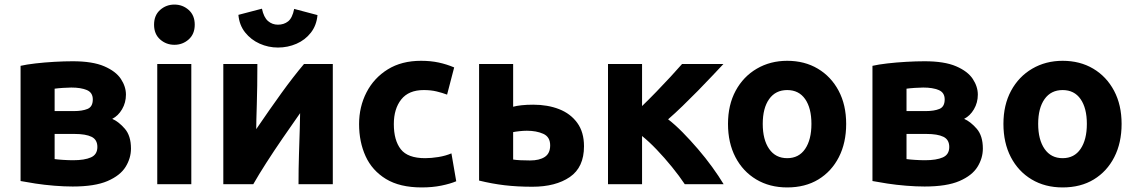

<svg xmlns="http://www.w3.org/2000/svg" viewBox="-20 -806 4972 840"><path d="M298 10Q261 10 217.5 6.5Q174 3 135 -3Q96 -9 70 -14V-518Q96 -524 135 -528.5Q174 -533 217.5 -535.5Q261 -538 298 -538Q385 -538 436 -516Q487 -494 509 -460.5Q531 -427 531 -392Q531 -357 514 -328Q497 -299 471 -286Q499 -274 526 -243Q553 -212 553 -156Q553 -114 529.5 -76Q506 -38 450.5 -14Q395 10 298 10ZM219 -320H303Q340 -320 363 -329.5Q386 -339 386 -371Q386 -401 360 -412Q334 -423 292 -423Q278 -423 255.5 -421.5Q233 -420 219 -418ZM300 -105Q350 -105 378 -117.5Q406 -130 406 -163Q406 -195 380.5 -207.5Q355 -220 306 -220H219V-110Q233 -108 256.5 -106.5Q280 -105 300 -105Z M668 0V-526H817V0ZM743 -610Q707 -610 680.5 -633.5Q654 -657 654 -698Q654 -739 680.5 -762.5Q707 -786 743 -786Q779 -786 805.5 -762.5Q832 -739 832 -698Q832 -657 805.5 -633.5Q779 -610 743 -610Z M957 0V-526H1106Q1106 -426 1103.5 -348.5Q1101 -271 1101 -241Q1161 -329 1211.5 -399Q1262 -469 1310 -526H1436V0H1286Q1286 -67 1288 -131Q1290 -195 1291.5 -243Q1293 -291 1293 -311Q1255 -257 1216.5 -201Q1178 -145 1145 -93.5Q1112 -42 1088 0ZM1196 -598Q1154 -598 1116 -615Q1078 -632 1052.5 -664Q1027 -696 1023 -741L1126 -768Q1134 -730 1152.5 -714Q1171 -698 1196 -698Q1222 -698 1240.5 -712.5Q1259 -727 1267 -767L1369 -740Q1365 -695 1340 -663Q1315 -631 1277 -614.5Q1239 -598 1196 -598Z M1825 14Q1729 14 1668.5 -23Q1608 -60 1579.5 -122.5Q1551 -185 1551 -263Q1551 -339 1583.5 -402Q1616 -465 1676.5 -502.5Q1737 -540 1822 -540Q1864 -540 1899 -532.5Q1934 -525 1967 -511L1936 -392Q1915 -400 1890 -406Q1865 -412 1834 -412Q1768 -412 1735.5 -371Q1703 -330 1703 -263Q1703 -192 1733.5 -153Q1764 -114 1840 -114Q1867 -114 1898 -119Q1929 -124 1955 -135L1976 -13Q1950 -2 1911 6Q1872 14 1825 14Z M2309 11Q2243 11 2188 4.5Q2133 -2 2076 -16V-526H2225V-339Q2239 -343 2261.5 -345.5Q2284 -348 2313 -348Q2376 -348 2426 -328.5Q2476 -309 2505.5 -268.5Q2535 -228 2535 -166Q2535 -74 2473 -31.5Q2411 11 2309 11ZM2299 -104Q2340 -104 2363.5 -119.5Q2387 -135 2387 -170Q2387 -207 2357 -220.5Q2327 -234 2285 -234Q2270 -234 2252 -232Q2234 -230 2225 -228V-108Q2237 -106 2257 -105Q2277 -104 2299 -104Z M2640 0V-526H2789V-342Q2819 -371 2851.5 -404.5Q2884 -438 2913.5 -470Q2943 -502 2964 -526H3145Q3125 -505 3096 -474Q3067 -443 3033.5 -409Q3000 -375 2966.5 -342.5Q2933 -310 2903 -284Q2933 -261 2966.5 -227Q3000 -193 3033.5 -154Q3067 -115 3096 -75Q3125 -35 3146 0H2976Q2952 -36 2919.5 -76Q2887 -116 2853 -151.5Q2819 -187 2789 -211V0Z M3424 14Q3347 14 3288.5 -21Q3230 -56 3197.5 -118.5Q3165 -181 3165 -264Q3165 -347 3198.5 -409Q3232 -471 3291 -505.5Q3350 -540 3424 -540Q3500 -540 3558 -505.5Q3616 -471 3649 -409Q3682 -347 3682 -264Q3682 -181 3650 -118.5Q3618 -56 3560.5 -21Q3503 14 3424 14ZM3424 -114Q3475 -114 3502.5 -154.5Q3530 -195 3530 -264Q3530 -333 3502.5 -372.5Q3475 -412 3424 -412Q3373 -412 3345 -372.5Q3317 -333 3317 -264Q3317 -195 3345 -154.5Q3373 -114 3424 -114Z M4025 10Q3988 10 3944.5 6.5Q3901 3 3862 -3Q3823 -9 3797 -14V-518Q3823 -524 3862 -528.5Q3901 -533 3944.5 -535.5Q3988 -538 4025 -538Q4112 -538 4163 -516Q4214 -494 4236 -460.5Q4258 -427 4258 -392Q4258 -357 4241 -328Q4224 -299 4198 -286Q4226 -274 4253 -243Q4280 -212 4280 -156Q4280 -114 4256.5 -76Q4233 -38 4177.5 -14Q4122 10 4025 10ZM3946 -320H4030Q4067 -320 4090 -329.5Q4113 -339 4113 -371Q4113 -401 4087 -412Q4061 -423 4019 -423Q4005 -423 3982.5 -421.5Q3960 -420 3946 -418ZM4027 -105Q4077 -105 4105 -117.5Q4133 -130 4133 -163Q4133 -195 4107.5 -207.5Q4082 -220 4033 -220H3946V-110Q3960 -108 3983.5 -106.5Q4007 -105 4027 -105Z M4629 14Q4552 14 4493.5 -21Q4435 -56 4402.5 -118.5Q4370 -181 4370 -264Q4370 -347 4403.5 -409Q4437 -471 4496 -505.5Q4555 -540 4629 -540Q4705 -540 4763 -505.5Q4821 -471 4854 -409Q4887 -347 4887 -264Q4887 -181 4855 -118.5Q4823 -56 4765.5 -21Q4708 14 4629 14ZM4629 -114Q4680 -114 4707.5 -154.5Q4735 -195 4735 -264Q4735 -333 4707.5 -372.5Q4680 -412 4629 -412Q4578 -412 4550 -372.5Q4522 -333 4522 -264Q4522 -195 4550 -154.5Q4578 -114 4629 -114Z"/></svg>

Font: Ubuntu Sans ExtraBold
Style: Regular
Weight: 800
Designer: Dalton Maag Ltd
Foundry: Dalton Maag Ltd
Version: Version 1.006; ttfautohint (v1.8.4.7-5d5b)